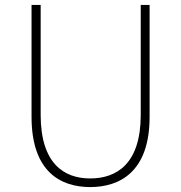

<svg xmlns="http://www.w3.org/2000/svg" viewBox="-20 -746 734 779"><path d="M346 13C464 13 587 -47 587 -272V-726H551V-280C551 -81 453 -22 346 -22C241 -22 145 -81 145 -280V-726H108V-272C108 -47 228 13 346 13Z"/></svg>

Font: Harano Aji Gothic TW ExtraLight
Style: Regular
Weight: 250
Foundry: Masamichi Hosoda
Version: HaranoAjiGothicTW-ExtraLight version 20230610;ttx 4.39.4